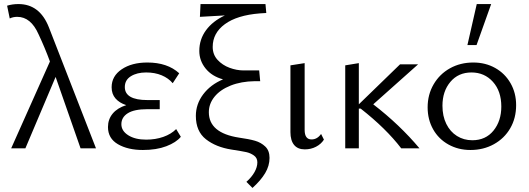

<svg xmlns="http://www.w3.org/2000/svg" viewBox="-20 -731 2604 946"><path d="M226 -428Q202 -494 170 -562Q132 -648 65 -648Q44 -648 28 -640L15 -703Q41 -711 71 -711Q176 -711 221 -596L453 0H377L254 -352L105 0H35Z M512 -105Q512 -143 535 -171Q558 -199 602 -213Q568 -224 549 -246Q530 -268 530 -301Q530 -356 579.5 -389.5Q629 -423 706 -423Q805 -423 863 -370L831 -321Q810 -346 776.5 -360Q743 -374 700 -374Q655 -374 625 -355.5Q595 -337 595 -302Q595 -270 623 -254Q651 -238 706 -238H767V-193H706Q641 -193 609.5 -173Q578 -153 578 -119Q578 -86 612 -64.5Q646 -43 700 -43Q746 -43 784.5 -56.5Q823 -70 848 -95L871 -57Q848 -29 799.5 -10.5Q751 8 684 8Q610 8 561 -20.5Q512 -49 512 -105Z M1248 69Q1248 47 1231 35Q1214 23 1193.5 18.5Q1173 14 1121 6Q1044 -6 994.5 -45Q945 -84 945 -160Q945 -218 981 -266Q1017 -314 1079 -340Q1024 -355 993 -393.5Q962 -432 962 -480Q962 -537 995 -582Q1028 -627 1088 -655L965 -648L968 -711H1288L1292 -667L1260 -665Q1148 -656 1088 -612Q1028 -568 1028 -500Q1028 -462 1052 -436Q1076 -410 1111 -397Q1146 -384 1180 -384H1257L1262 -331H1235Q1168 -330 1116.5 -309.5Q1065 -289 1037 -254.5Q1009 -220 1009 -178Q1009 -76 1157 -53Q1207 -46 1236.5 -37.5Q1266 -29 1287 -9Q1308 11 1308 47Q1308 86 1286.5 122Q1265 158 1224 195L1194 165Q1220 142 1234 117Q1248 92 1248 69Z M1411 -80V-409L1481 -420V-91Q1481 -44 1515 -44Q1543 -44 1562 -71L1576 -43Q1562 -21 1537 -8Q1512 5 1482 5Q1447 5 1429 -17Q1411 -39 1411 -80Z M1757 -196H1748V0H1681V-409L1748 -420V-217L1951 -414H2040L1819 -217Q1950 -116 2047 0H1957Q1882 -98 1757 -196Z M2087 -202Q2087 -265 2116.5 -315.5Q2146 -366 2197 -394.5Q2248 -423 2312 -423Q2372 -423 2420 -396Q2468 -369 2495.5 -321Q2523 -273 2523 -213Q2523 -149 2494 -99Q2465 -49 2413.5 -20.5Q2362 8 2298 8Q2238 8 2189.5 -19Q2141 -46 2114 -94Q2087 -142 2087 -202ZM2450 -206Q2450 -282 2408.5 -328Q2367 -374 2303 -374Q2238 -374 2199 -327.5Q2160 -281 2160 -210Q2160 -159 2179 -120.5Q2198 -82 2231.5 -61Q2265 -40 2307 -40Q2373 -40 2411.5 -87.5Q2450 -135 2450 -206ZM2329 -711H2400L2328 -509H2283Z"/></svg>

Font: LXGW Bright GB
Style: Regular
Weight: 400
Designer: Christian Thalmann (Catharsis Fonts)
Foundry: LXGW / Christian Thalmann (Catharsis Fonts) / Fontworks Inc.
Version: Version 5.510